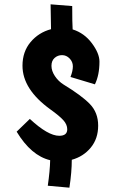

<svg xmlns="http://www.w3.org/2000/svg" viewBox="-20 -752 524 888"><path d="M216 -617 214 -732 314 -724Q314 -645 316 -616Q370 -599 405 -552Q440 -505 440 -467Q440 -405 419 -362L306 -396Q317 -424 317 -445Q317 -466 302 -481.5Q287 -497 267 -497Q247 -497 232.5 -484Q218 -471 218 -447.5Q218 -424 234 -400Q250 -376 274 -361Q358 -310 396 -270.5Q434 -231 434 -171Q434 -111 400 -69.5Q366 -28 312 -13Q312 44 301 116L201 107Q211 38 212 -11Q124 -32 57 -143L118 -202Q202 -124 254 -124Q291 -124 291 -154Q291 -176 273 -196Q255 -216 213 -246Q84 -339 84 -448Q84 -513 121.5 -557.5Q159 -602 216 -617Z"/></svg>

Font: Boogaloo
Style: Regular
Weight: 400
Designer: John Vargas Beltran
Foundry: John Vargas Beltran
Version: Version 1.002